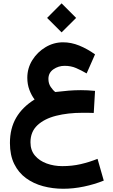

<svg xmlns="http://www.w3.org/2000/svg" viewBox="-20 -803 683 1160"><path d="M352.1 -782.7 439.9 -694.8 352.1 -607.4 264.6 -694.8ZM554.2 -253.9 546.4 -120.6Q525.4 -121.6 510 -121.6Q494.6 -121.6 479 -121.6Q390.1 -121.6 318.8 -103.5Q247.6 -85.4 205.8 -46.1Q164.1 -6.8 164.1 56.6Q164.1 105 191.2 137Q218.3 168.9 262.2 184.8Q306.2 200.7 356.4 200.7Q415.5 200.7 467.3 188.7Q519 176.8 569.3 156.7L606.9 288.1Q550.3 311 486.8 324.2Q423.3 337.4 362.3 337.4Q298.3 337.4 240.2 321.8Q182.1 306.2 137 273.2Q91.8 240.2 65.9 187.5Q40 134.8 40 61Q40 -26.9 77.6 -91.6Q115.2 -156.2 189 -202.1Q170.4 -226.1 157.7 -259.8Q145 -293.5 145 -333Q145 -391.1 175.3 -439.7Q205.6 -488.3 254.9 -517.8Q304.2 -547.4 360.8 -547.4Q410.2 -547.4 458.5 -527.8Q506.8 -508.3 554.2 -474.6L503.4 -359.4Q470.7 -378.4 439.7 -391.8Q408.7 -405.3 370.1 -405.3Q333 -405.3 302.7 -384.3Q272.5 -363.3 272.5 -326.2Q272.5 -298.3 286.4 -277.8Q300.3 -257.3 314 -247.1Q358.9 -252.4 395.3 -255.4Q431.6 -258.3 468.8 -258.3Q489.3 -258.3 509.5 -257.3Q529.8 -256.3 554.2 -253.9Z"/></svg>

Font: Vazirmatn FD NL ExtraBold
Style: Regular
Weight: 800
Designer: Saber Rastikerdar
Foundry: Saber Rastikerdar
Version: Version 33.003